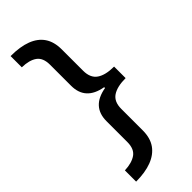

<svg xmlns="http://www.w3.org/2000/svg" viewBox="-281 -750 943 943"><g transform="rotate(-45 191.0 -278.0)"><path d="M33 80Q83 78 111.5 58Q140 38 140 -10V-155Q140 -256 250 -275V-281Q140 -300 140 -401V-547Q140 -595 112 -615Q84 -635 33 -636V-714Q99 -714 143.5 -697Q188 -680 211 -646Q234 -612 234 -559V-411Q234 -361 265.5 -339.5Q297 -318 356 -318V-238Q297 -238 265.5 -217Q234 -196 234 -146V3Q234 56 210 90Q186 124 141 141Q96 158 33 158Z"/></g></svg>

Font: Noto Sans Sundanese Medium
Style: Regular
Weight: 500
Version: Version 2.003